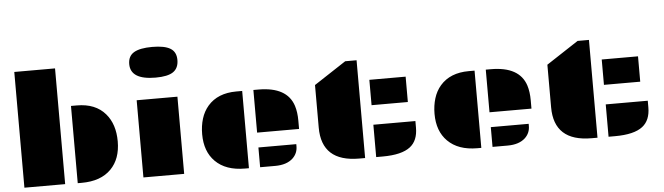

<svg xmlns="http://www.w3.org/2000/svg" viewBox="-50 -1032 4263 1233"><g transform="rotate(-5 2081.5 -415.0)"><path d="M63 -747.1H325.7V-1H63ZM406.7 -498H444.3Q564.5 -498 627.9 -423.8Q686 -356 686 -245.1Q686 -132.3 622.1 -67.4Q555.7 0 432.1 0H406.7Z M964.4 -631.8Q802.7 -631.8 802.7 -732.9Q802.7 -784.7 841.3 -807.4Q879.9 -830.1 959 -830.1Q1038.1 -830.1 1075.7 -807.4Q1113.3 -784.7 1113.3 -732.7Q1113.3 -680.7 1078.4 -656.2Q1043.5 -631.8 964.4 -631.8ZM830.1 -497.6H1092.8V0H830.1Z M1582.5 -498H1614.7Q1799.3 -498 1839.8 -373Q1853 -331.5 1853 -276.9V-223.1H1582.5ZM1230 -243.2Q1230 -296.9 1244.1 -343Q1258.3 -389.2 1288.1 -423.8Q1352.5 -498 1472.7 -498H1510.3V0H1484.9Q1361.8 0 1294.4 -67.4Q1230 -131.8 1230 -243.2ZM1582.5 -127.4H1826.7V-113.8Q1826.7 -68.4 1793.9 -37.1Q1753.9 0 1680.2 0H1582.5Z M2221.2 0Q1979.5 0 1979.5 -220.7V-495.1L2186 -630.4H2259.3V0ZM2330.1 -498H2564V-334.5H2330.1ZM2330.6 -208.5H2601.6V-165.5Q2601.6 -82.5 2550.8 -43Q2495.6 0 2372.6 0H2330.6Z M3080.6 -498H3112.8Q3297.4 -498 3337.9 -373Q3351.1 -331.5 3351.1 -276.9V-223.1H3080.6ZM2728 -243.2Q2728 -296.9 2742.2 -343Q2756.3 -389.2 2786.1 -423.8Q2850.6 -498 2970.7 -498H3008.3V0H2982.9Q2859.9 0 2792.5 -67.4Q2728 -131.8 2728 -243.2ZM3080.6 -127.4H3324.7V-113.8Q3324.7 -68.4 3292 -37.1Q3252 0 3178.2 0H3080.6Z M3719.2 0Q3477.5 0 3477.5 -220.7V-495.1L3684.1 -630.4H3757.3V0ZM3828.1 -498H4062V-334.5H3828.1ZM3828.6 -208.5H4099.6V-165.5Q4099.6 -82.5 4048.8 -43Q3993.7 0 3870.6 0H3828.6Z"/></g></svg>

Font: Plaster
Style: Regular
Weight: 400
Designer: Eben Sorkin
Foundry: Eben Sorkin
Version: Version 1.007